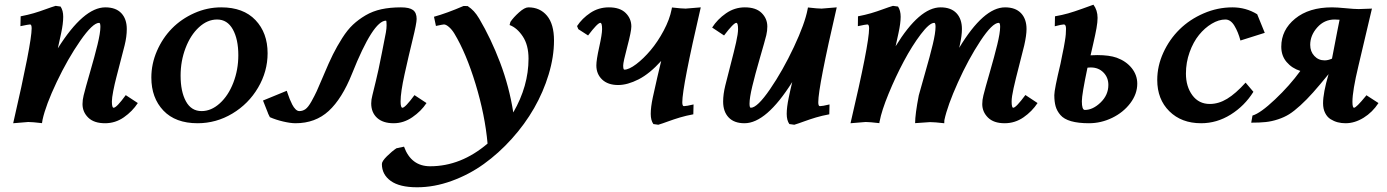

<svg xmlns="http://www.w3.org/2000/svg" viewBox="-20 -522 5901 817"><path d="M428.2 -490.7Q472.7 -490.7 496.1 -466.1Q519.5 -441.4 519.5 -398.4Q519.5 -366.2 510.3 -329.1Q504.9 -308.1 493.4 -263.7Q481.9 -219.2 474.9 -192.1Q467.8 -165 461.9 -135Q456.1 -105 456.1 -90.3Q456.1 -63.5 463.4 -63.5Q476.1 -63.5 515.1 -117.2L566.4 -83.5Q543.5 -48.3 507.1 -22.9Q470.7 2.4 427.2 2.4Q379.9 2.4 355.5 -21.5Q331.1 -45.4 331.1 -79.1Q331.1 -97.2 335.9 -116.2Q343.3 -146.5 363 -214.4Q382.8 -282.2 395 -332.3Q407.2 -382.3 407.2 -407.7Q407.2 -424.8 401.9 -424.8Q374.5 -424.8 321.3 -348.1Q268.1 -271.5 221.4 -173.3Q174.8 -75.2 161.1 -12.7Q159.2 -2.9 158.7 2Q117.2 -2.9 100.1 -2.9L36.1 2.4Q114.7 -338.9 114.7 -401.4Q114.7 -418 107.9 -418Q101.6 -418 66.9 -410.6L67.9 -452.6Q98.6 -458.5 123.5 -465.8Q148.4 -473.1 174.3 -482.7Q200.2 -492.2 216.8 -497.1L237.8 -494.1Q249 -477.1 249 -450.7Q249 -421.4 240.2 -380.9Q237.8 -368.2 226.1 -316.4Q335.9 -490.7 428.2 -490.7Z M921.4 -490.7Q1015.6 -490.7 1067.1 -436.5Q1118.7 -382.3 1118.7 -295.4Q1118.7 -217.8 1078.1 -148.9Q1037.6 -80.1 968.8 -38.8Q899.9 2.4 820.8 2.4Q726.6 2.4 675.3 -51.5Q624 -105.5 624 -191.9Q624 -250.5 647.9 -305.4Q671.9 -360.4 711.7 -400.9Q751.5 -441.4 806.6 -466.1Q861.8 -490.7 921.4 -490.7ZM903.8 -439Q862.3 -439 826.4 -405.8Q790.5 -372.6 769.5 -317.4Q748.5 -262.2 748.5 -200.2Q748.5 -132.3 771.2 -90.8Q793.9 -49.3 837.9 -49.3Q878.9 -49.3 915.3 -82.3Q951.7 -115.2 972.9 -170.2Q994.1 -225.1 994.1 -287.1Q994.1 -355 970.7 -397Q947.3 -439 903.8 -439Z M1590.8 -227.1 1605 -296.9Q1618.7 -366.2 1622.1 -384.3Q1625 -400.9 1625 -414.6Q1625 -434.1 1622.6 -434.1Q1567.9 -434.1 1478 -208.5Q1435.5 -102.1 1378.7 -49.8Q1321.8 2.4 1237.3 2.4Q1216.3 2.4 1185.1 -4.9Q1153.8 -12.2 1128.4 -23.4Q1127.4 -25.4 1124.3 -31.5Q1121.1 -37.6 1120.1 -40.5L1120.6 -40Q1111.8 -60.5 1099.1 -94.2L1200.2 -135.7Q1200.7 -134.8 1204.6 -123Q1208.5 -111.3 1212.9 -100.3Q1217.3 -89.4 1223.6 -76.9Q1230 -64.5 1237.8 -56.9Q1245.6 -49.3 1253.9 -49.3Q1268.1 -49.3 1279.8 -57.6Q1291.5 -65.9 1305.2 -90.3Q1318.8 -114.7 1327.6 -133.8Q1336.4 -152.8 1355.5 -198.2Q1357.4 -202.6 1358.4 -205.1Q1379.4 -255.4 1396.7 -290.3Q1414.1 -325.2 1436.3 -360.1Q1458.5 -395 1481.9 -417Q1505.4 -439 1535.6 -456.8Q1565.9 -474.6 1603 -482.7Q1640.1 -490.7 1686 -490.7Q1722.2 -490.7 1737.5 -479.2Q1752.9 -467.8 1752.9 -441.4Q1752.9 -422.9 1735.8 -353.5Q1718.8 -284.2 1701.7 -206.8Q1684.6 -129.4 1684.6 -90.3Q1684.6 -63.5 1692.4 -63.5Q1704.1 -63.5 1743.7 -117.2L1794.9 -83.5Q1772 -48.8 1734.6 -23.2Q1697.3 2.4 1655.3 2.4Q1609.4 2.4 1584.5 -20.5Q1559.6 -43.5 1559.6 -82Q1559.6 -98.1 1564.5 -116.2Q1581.5 -184.6 1590.8 -227.1Z M1952.6 -496.6 1970.2 -496.1Q1985.4 -485.8 1996.3 -474.1Q2007.3 -462.4 2019 -442.9Q2069.3 -357.9 2108.2 -255.4Q2147 -152.8 2164.1 -43.5Q2229 -155.8 2229 -272.5Q2229 -330.1 2204.6 -366.9Q2180.2 -403.8 2148.4 -415.5L2151.9 -428.7Q2164.6 -447.8 2188.5 -469.2Q2212.4 -490.7 2228.5 -490.7Q2277.8 -490.7 2307.6 -455.1Q2337.4 -419.4 2337.4 -349.6Q2337.4 -280.3 2314.7 -205.3Q2292 -130.4 2252.7 -61.8Q2213.4 6.8 2157.7 68.6Q2102.1 130.4 2038.8 175.8Q1975.6 221.2 1901.6 248Q1827.6 274.9 1754.9 274.9Q1680.2 274.9 1642.6 247.8Q1605 220.7 1605 175.8Q1605 164.1 1626.5 142.8Q1647.9 121.6 1667 108.9L1699.2 102.1Q1729.5 185.5 1810.5 185.5Q1941.4 185.5 2054.7 88.9Q2043.9 -32.2 2003.7 -164.3Q1963.4 -296.4 1913.6 -378.9Q1903.3 -396 1890.6 -407Q1877.9 -418 1869.1 -418Q1864.7 -418 1835 -411.6L1826.7 -450.7Q1881.3 -465.8 1952.6 -496.6Z M2440.9 -397.9 2435.5 -411.1Q2457 -443.8 2492.2 -467.3Q2527.3 -490.7 2570.8 -490.7Q2618.2 -490.7 2642.3 -466.8Q2666.5 -442.9 2666.5 -409.2Q2666.5 -388.7 2649.2 -323.2Q2631.8 -257.8 2631.8 -243.2Q2631.8 -225.6 2636.7 -225.6Q2656.2 -225.6 2687.3 -249Q2718.3 -272.5 2748.5 -308.3Q2778.8 -344.2 2804.2 -391.8Q2829.6 -439.5 2837.9 -482.4Q2838.9 -487.3 2839.4 -490.2Q2880.9 -485.4 2897.5 -485.4L2961.9 -490.7Q2883.3 -152.3 2883.3 -86.9Q2883.3 -70.3 2890.1 -70.3Q2900.9 -70.3 2931.2 -77.6L2930.2 -35.6Q2898.9 -29.8 2873.5 -22.2Q2848.1 -14.6 2823 -5.4Q2797.9 3.9 2781.2 8.8L2760.3 5.9Q2749 -9.8 2749 -37.6Q2749 -65.9 2757.8 -107.4Q2763.7 -136.2 2777.1 -193.6Q2790.5 -251 2793.5 -262.7Q2744.6 -208.5 2697.3 -184.3Q2649.9 -160.2 2610.4 -160.2Q2566.9 -160.2 2542.2 -183.6Q2517.6 -207 2517.6 -243.7Q2517.6 -267.1 2529.8 -321.8Q2542 -376.5 2542 -397.9Q2542 -424.8 2534.7 -424.8Q2522.9 -424.8 2482.4 -371.1Z M3147.9 2.4Q3104 2.4 3080.6 -22.2Q3057.1 -46.9 3057.1 -89.8Q3057.1 -121.1 3066.4 -158.7Q3072.3 -183.1 3088.1 -243.9Q3104 -304.7 3112.3 -341.8Q3120.6 -378.9 3120.6 -397.9Q3120.6 -424.8 3113.3 -424.8Q3101.6 -424.8 3061 -371.1L3010.3 -404.8Q3032.7 -439.9 3069.3 -465.3Q3106 -490.7 3149.4 -490.7Q3196.8 -490.7 3220.9 -466.8Q3245.1 -442.9 3245.1 -409.2Q3245.1 -390.6 3240.7 -372.1Q3234.4 -346.7 3213.6 -275.4Q3192.9 -204.1 3181.2 -155Q3169.4 -106 3169.4 -80.6Q3169.4 -63.5 3174.8 -63.5Q3202.6 -63.5 3256.8 -142.6Q3311 -221.7 3358.2 -322Q3405.3 -422.4 3416.5 -482.4Q3417.5 -487.3 3418 -490.2Q3459.5 -485.4 3476.1 -485.4L3540.5 -490.7Q3461.9 -152.3 3461.9 -86.9Q3461.9 -70.3 3468.8 -70.3Q3479.5 -70.3 3509.8 -77.6L3508.8 -35.6Q3477.5 -29.8 3452.1 -22.2Q3426.8 -14.6 3401.6 -5.4Q3376.5 3.9 3359.9 8.8L3338.9 5.9Q3327.6 -9.8 3327.6 -37.6Q3327.6 -65.9 3336.4 -107.4Q3343.3 -141.1 3351.1 -172.9Q3240.7 2.4 3147.9 2.4Z M4256.8 -490.7Q4300.8 -490.7 4324.5 -466.1Q4348.1 -441.4 4348.1 -398.4Q4348.1 -372.1 4338.4 -329.1Q4332.5 -304.2 4316.9 -244.1Q4301.3 -184.1 4293 -146.7Q4284.7 -109.4 4284.7 -90.3Q4284.7 -63.5 4291.5 -63.5Q4303.2 -63.5 4343.3 -117.7L4395 -83.5Q4371.6 -47.9 4335.2 -22.7Q4298.8 2.4 4254.9 2.4Q4208.5 2.4 4184.1 -21.7Q4159.7 -45.9 4159.7 -79.1Q4159.7 -97.2 4164.6 -116.2Q4171.9 -146 4191.7 -214.1Q4211.4 -282.2 4223.6 -332.3Q4235.8 -382.3 4235.8 -407.7Q4235.8 -424.8 4230 -424.8Q4202.6 -424.8 4151.6 -347.4Q4100.6 -270 4056.2 -171.4Q4011.7 -72.8 3998.5 -10.7Q3998 -6.3 3998 2.4Q3957 -2.4 3937.5 -2.4L3874 2Q3874 -35.6 3889.6 -116.2Q3896 -140.6 3916.7 -212.4Q3937.5 -284.2 3949.2 -333.3Q3960.9 -382.3 3960.9 -407.7Q3960.9 -424.8 3955.6 -424.8Q3935.1 -424.8 3898.2 -376.2Q3861.3 -327.6 3825.9 -261.2Q3790.5 -194.8 3761 -122.8Q3731.4 -50.8 3723.1 -5.9H3722.7Q3722.7 -4.4 3722.4 -2Q3722.2 0.5 3721.7 2Q3680.2 -2.9 3663.6 -2.9L3599.1 2.4Q3678.2 -334 3678.2 -401.4Q3678.2 -418 3670.9 -418Q3664.1 -418 3630.4 -410.6L3630.9 -452.6Q3661.6 -458.5 3686.5 -465.8Q3711.4 -473.1 3737.3 -482.7Q3763.2 -492.2 3779.8 -497.1L3801.3 -494.1Q3812.5 -477.1 3812.5 -450.7Q3812.5 -423.3 3803.2 -380.9Q3795.4 -343.8 3791 -325.2Q3892.6 -490.7 3982.4 -490.7Q4026.4 -490.7 4049.8 -466.1Q4073.2 -441.4 4073.2 -398.4Q4073.2 -370.1 4064 -329.1Q4062 -322.8 4061.5 -318.4Q4165.5 -490.7 4256.8 -490.7Z M4492.7 -251Q4494.1 -259.3 4499.5 -285.2Q4504.9 -311 4506.6 -319.8Q4508.3 -328.6 4511.2 -346.2Q4514.2 -363.8 4515.1 -375.7Q4516.1 -387.7 4516.1 -399.9Q4516.1 -418 4506.8 -418Q4498 -418 4468.3 -410.2L4469.2 -452.6Q4500 -458 4525.1 -465.1Q4550.3 -472.2 4585.9 -485.1Q4621.6 -498 4632.8 -502Q4650.4 -478.5 4650.4 -445.8Q4650.4 -428.2 4645.8 -401.9Q4641.1 -375.5 4631.8 -335.4Q4622.6 -295.4 4620.6 -286.6Q4637.2 -287.6 4648.9 -287.6Q4700.2 -287.6 4731.9 -276.4Q4772 -261.7 4795.7 -232.2Q4819.3 -202.6 4819.3 -166Q4819.3 -122.1 4789.6 -82.8Q4759.8 -43.5 4712.4 -20.5Q4665 2.4 4613.8 2.4Q4568.4 2.4 4537.8 -6.3Q4507.3 -15.1 4492.4 -32.5Q4477.5 -49.8 4471.9 -69.6Q4466.3 -89.4 4466.3 -117.2Q4466.3 -141.1 4492.7 -251ZM4622.1 -234.9Q4612.3 -234.9 4607.4 -233.9Q4583.5 -120.1 4583.5 -91.3Q4583.5 -54.2 4596.2 -54.2Q4630.4 -54.2 4663.3 -85.9Q4696.3 -117.7 4696.3 -160.6Q4696.3 -192.4 4675.3 -213.6Q4654.3 -234.9 4622.1 -234.9Z M5329.6 -461.4 5361.8 -382.3 5258.3 -349.6Q5249 -385.3 5232.9 -412.1Q5216.8 -439 5194.3 -439Q5166 -439 5136.2 -421.1Q5106.4 -403.3 5082 -373.3Q5057.6 -343.3 5042 -299.8Q5026.4 -256.3 5026.4 -209Q5026.4 -153.8 5053.7 -116.7Q5081.1 -79.6 5127.9 -79.6Q5165.5 -79.6 5201.7 -101.6Q5237.8 -123.5 5280.3 -170.4L5313.5 -131.3Q5275.9 -71.3 5216.8 -34.4Q5157.7 2.4 5091.3 2.4Q5007.3 2.4 4955.8 -48.6Q4904.3 -99.6 4904.3 -181.6Q4904.3 -241.2 4930.2 -297.9Q4956.1 -354.5 4999.3 -397Q5042.5 -439.5 5101.8 -465.1Q5161.1 -490.7 5224.1 -490.7Q5281.7 -490.7 5329.6 -461.4Z M5817.9 -485.4 5760.3 -241.2Q5734.9 -135.3 5734.9 -88.9Q5734.9 -63.5 5741.7 -63.5Q5751 -63.5 5791 -112.3Q5793.5 -115.2 5794.4 -116.7L5845.7 -83.5Q5820.3 -44.4 5782.5 -21Q5744.6 2.4 5705.6 2.4Q5688 2.4 5672.1 -1.7Q5656.2 -5.9 5641.8 -14.9Q5627.4 -23.9 5618.7 -41.3Q5609.9 -58.6 5609.9 -82.5Q5609.9 -126.5 5633.3 -206.5Q5594.7 -159.2 5567.6 -128.7Q5540.5 -98.1 5513.4 -73.5Q5486.3 -48.8 5465.6 -35.9Q5444.8 -22.9 5418.2 -14.2Q5391.6 -5.4 5366.2 -2.7Q5340.8 0 5304.2 0L5309.6 -30.3Q5343.3 -40 5405.5 -98.9Q5467.8 -157.7 5513.2 -220.2Q5477.5 -231.4 5454.8 -258.1Q5432.1 -284.7 5432.1 -323.2Q5432.1 -394.5 5491 -442.6Q5549.8 -490.7 5647.9 -490.7Q5668.5 -490.7 5705.6 -487.1Q5742.7 -483.4 5761.2 -483.4Q5771 -483.4 5817.9 -485.4ZM5647.9 -272.5Q5650.4 -285.2 5656.5 -316.9Q5662.6 -348.6 5669.9 -386.5Q5677.2 -424.3 5680.2 -438Q5665.5 -439 5659.2 -439Q5615.2 -439 5585.2 -405.3Q5555.2 -371.6 5555.2 -331.1Q5555.2 -302.7 5572.8 -283.9Q5590.3 -265.1 5616.7 -265.1Q5631.3 -265.1 5647.9 -272.5Z"/></svg>

Font: Flanker
Style: Bold Italic
Weight: 700
Italic angle: -12°
Designer: Flanker
Version: Version 2.000